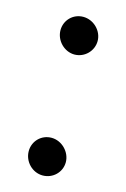

<svg xmlns="http://www.w3.org/2000/svg" viewBox="-87 -548 398 605"><g transform="rotate(15 111.5 -245.0)"><path d="M52 -50C52 -16 80 13 114 13C147 13 174 -13 174 -46C174 -79 145 -109 111 -109C78 -109 52 -83 52 -50ZM50 -444C50 -410 79 -381 112 -381C145 -381 172 -408 172 -441C172 -474 143 -503 109 -503C76 -503 50 -477 50 -444Z"/></g></svg>

Font: Electronic
Style: Nord
Weight: 900
Version: Version 1.011